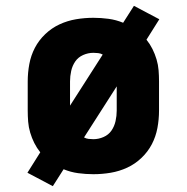

<svg xmlns="http://www.w3.org/2000/svg" viewBox="-20 -589 640 658"><path d="M161 49 74 3 118 -67Q106 -82 97.5 -99Q89 -116 83.5 -134.5Q78 -153 76.5 -172Q75 -191 75 -210V-310Q75 -340 80.5 -369.5Q86 -399 99.5 -425Q113 -451 135 -472Q157 -493 184 -505.5Q211 -518 240.5 -523Q270 -528 300 -528Q326 -528 352 -524.5Q378 -521 402 -511L439 -569L526 -523L482 -453Q494 -438 502.5 -421Q511 -404 516.5 -385.5Q522 -367 523.5 -348Q525 -329 525 -310V-210Q525 -180 519.5 -150.5Q514 -121 500.5 -95Q487 -69 465 -48Q443 -27 416 -14.5Q389 -2 359.5 3Q330 8 300 8Q274 8 248 4.5Q222 1 198 -9ZM220 -227 332 -402Q325 -406 316.5 -407Q308 -408 300 -408Q282 -408 265 -400.5Q248 -393 238 -378.5Q228 -364 224 -346Q220 -328 220 -310ZM300 -112Q318 -112 335 -119.5Q352 -127 362 -141.5Q372 -156 376 -174Q380 -192 380 -210V-293L268 -118Q275 -114 283.5 -113Q292 -112 300 -112Z"/></svg>

Font: Iosevka Etoile Heavy
Style: Regular
Weight: 900
Designer: Belleve Invis
Foundry: Belleve Invis
Version: Version 22.1.2; ttfautohint (v1.8.4)